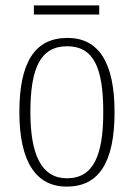

<svg xmlns="http://www.w3.org/2000/svg" viewBox="-20 -684 497 714"><path d="M106 -630H349V-664H106ZM228 10C345 10 406 -76 406 -267C406 -453 346 -543 231 -543C110 -543 52 -453 52 -267C52 -78 117 10 228 10ZM229 -21C135 -21 93 -107 93 -267C93 -430 130 -512 230 -512C328 -512 364 -432 364 -267C364 -109 329 -21 229 -21Z"/></svg>

Font: Noto Serif Thai Condensed ExtraLight
Style: Regular
Weight: 200
Width: 3
Designer: Monotype Design Team
Foundry: Monotype Imaging Inc.
Version: Version 2.002